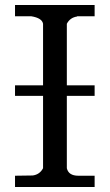

<svg xmlns="http://www.w3.org/2000/svg" viewBox="-20 -747 438 767"><path d="M247 -364H358V-406H247V-652Q260 -677 288 -681V-682H358V-727H40V-682H105Q148 -675 152 -652V-406H40V-364H152V-75Q139 -50 111 -46L40 -45V0H358V-45H293Q254 -45 247 -75Z"/></svg>

Font: Sawarabi Mincho
Style: Regular
Weight: 400
Version: Version 1.082; ttfautohint (v1.8.4.7-5d5b)